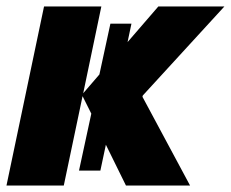

<svg xmlns="http://www.w3.org/2000/svg" viewBox="-22 -573 713 593"><path d="M-2 0H175L233 -276L260 -222L222 -46H288L305 -126L367 0H565L418 -274L419 -278L671 -553H467L372 -443L384 -500H319L285 -343L235 -285L291 -553H114Z"/></svg>

Font: Noto Sans UI SemiCondensed Black
Style: Italic
Weight: 900
Width: 4
Italic angle: -372°
Designer: Monotype Design Team
Foundry: Monotype Imaging Inc.
Version: Version 1.901